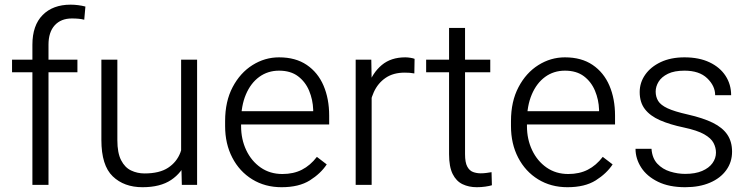

<svg xmlns="http://www.w3.org/2000/svg" viewBox="-20 -780 3162 810"><path d="M116.7 0V-591.3Q116.7 -672.9 159.9 -716.6Q203.1 -760.3 277.8 -760.3Q293.5 -760.3 309.3 -758.3Q325.2 -756.3 340.3 -752.4L335.4 -696.8Q324.2 -699.7 311.5 -700.9Q298.8 -702.1 283.2 -702.1Q237.3 -702.1 210.9 -673.3Q184.6 -644.5 184.6 -591.3V0ZM306.6 -475.1H30.8V-528.3H306.6Z M744.1 -528.3H811.5V0H747.1L744.1 -122.1ZM789.1 -224.6Q789.1 -157.2 768.3 -104.2Q747.6 -51.3 701.9 -20.8Q656.2 9.8 581.1 9.8Q503.4 9.8 455.6 -36.1Q407.7 -82 407.7 -189.5V-528.3H475.1V-188.5Q475.1 -134.8 491 -104Q506.8 -73.2 533 -60.8Q559.1 -48.3 589.8 -48.3Q652.8 -48.3 689.2 -72.3Q725.6 -96.2 741 -136.5Q756.3 -176.8 756.3 -223.6Z M1168 9.8Q1098.1 9.8 1044.2 -23.4Q990.2 -56.6 960 -115Q929.7 -173.3 929.7 -248V-269.5Q929.7 -352.1 961.4 -412.4Q993.2 -472.7 1045.2 -505.4Q1097.2 -538.1 1157.2 -538.1Q1227.1 -538.1 1274.2 -506.1Q1321.3 -474.1 1345 -418.7Q1368.7 -363.3 1368.7 -292V-254.9H970.2V-311H1301.3V-317.4Q1299.8 -359.4 1284.2 -397Q1268.6 -434.6 1237.3 -458.3Q1206.1 -481.9 1157.2 -481.9Q1109.9 -481.9 1073.7 -455.6Q1037.6 -429.2 1017.3 -381.3Q997.1 -333.5 997.1 -269.5V-248Q997.1 -192.4 1018.8 -146.5Q1040.5 -100.6 1079.8 -73.2Q1119.1 -45.9 1171.4 -45.9Q1218.3 -45.9 1253.7 -64Q1289.1 -82 1316.9 -118.2L1358.4 -86.4Q1333 -47.9 1287.1 -19Q1241.2 9.8 1168 9.8Z M1547.9 0H1480.5V-528.3H1546.4L1547.9 -441.9ZM1728 -470.2Q1717.3 -472.2 1708 -472.9Q1698.7 -473.6 1687 -473.6Q1639.2 -473.6 1606.7 -451.4Q1574.2 -429.2 1556.9 -391.1Q1539.6 -353 1537.1 -305.7L1514.2 -295.9Q1514.2 -363.8 1533 -418.5Q1551.8 -473.1 1590.6 -505.6Q1629.4 -538.1 1689.9 -538.1Q1700.2 -538.1 1711.9 -536.1Q1723.6 -534.2 1729 -531.7Z M2048.3 -475.1H1777.8V-528.3H2048.3ZM1941.9 -662.1V-129.4Q1941.9 -94.7 1951.2 -77.4Q1960.4 -60.1 1975.6 -54.4Q1990.7 -48.8 2007.8 -48.8Q2020.5 -48.8 2032.7 -50.5Q2044.9 -52.2 2053.7 -53.7L2055.2 1.5Q2044.4 4.9 2027.3 7.3Q2010.3 9.8 1991.2 9.8Q1958 9.8 1931.4 -2.9Q1904.8 -15.6 1889.6 -46.1Q1874.5 -76.7 1874.5 -129.4V-662.1Z M2374 9.8Q2304.2 9.8 2250.2 -23.4Q2196.3 -56.6 2166 -115Q2135.7 -173.3 2135.7 -248V-269.5Q2135.7 -352.1 2167.5 -412.4Q2199.2 -472.7 2251.2 -505.4Q2303.2 -538.1 2363.3 -538.1Q2433.1 -538.1 2480.2 -506.1Q2527.3 -474.1 2551 -418.7Q2574.7 -363.3 2574.7 -292V-254.9H2176.3V-311H2507.3V-317.4Q2505.9 -359.4 2490.2 -397Q2474.6 -434.6 2443.4 -458.3Q2412.1 -481.9 2363.3 -481.9Q2315.9 -481.9 2279.8 -455.6Q2243.7 -429.2 2223.4 -381.3Q2203.1 -333.5 2203.1 -269.5V-248Q2203.1 -192.4 2224.9 -146.5Q2246.6 -100.6 2285.9 -73.2Q2325.2 -45.9 2377.4 -45.9Q2424.3 -45.9 2459.7 -64Q2495.1 -82 2522.9 -118.2L2564.5 -86.4Q2539.1 -47.9 2493.2 -19Q2447.3 9.8 2374 9.8Z M2870.6 9.8Q2802.7 9.8 2755.9 -13.2Q2709 -36.1 2685.1 -73.2Q2661.1 -110.4 2661.1 -152.3H2728.5Q2731.4 -112.3 2753.4 -89.1Q2775.4 -65.9 2807.1 -56.2Q2838.9 -46.4 2870.6 -46.4Q2913.1 -46.4 2942.1 -58.8Q2971.2 -71.3 2985.8 -91.8Q3000.5 -112.3 3000.5 -136.2Q3000.5 -157.2 2990.2 -177Q2980 -196.8 2950.9 -213.4Q2921.9 -230 2864.7 -242.2Q2806.2 -254.4 2764.4 -272.7Q2722.7 -291 2700.7 -319.6Q2678.7 -348.1 2678.7 -391.6Q2678.7 -431.6 2701.9 -464.8Q2725.1 -498 2767.6 -518.1Q2810.1 -538.1 2867.7 -538.1Q2929.2 -538.1 2973.4 -517.1Q3017.6 -496.1 3041 -460Q3064.5 -423.8 3064.5 -378.4H2997.1Q2997.1 -417.5 2963.6 -449.7Q2930.2 -481.9 2867.7 -481.9Q2824.7 -481.9 2797.9 -468.8Q2771 -455.6 2758.5 -435.3Q2746.1 -415 2746.1 -393.6Q2746.1 -371.6 2756.6 -354.2Q2767.1 -336.9 2796.1 -323.2Q2825.2 -309.6 2881.8 -296.9Q2946.3 -282.2 2987.3 -262Q3028.3 -241.7 3048.3 -212.2Q3068.4 -182.6 3068.4 -140.1Q3068.4 -96.2 3043.9 -62.3Q3019.5 -28.3 2975.1 -9.3Q2930.7 9.8 2870.6 9.8Z"/></svg>

Font: Heebo Light
Style: Regular
Weight: 300
Designer: Oded Ezer
Foundry: Ezer Type House
Version: Version 3.100